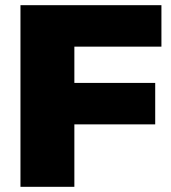

<svg xmlns="http://www.w3.org/2000/svg" viewBox="-20 -721 659 741"><path d="M59 0V-701H603V-541H267V-401H579V-241H267V0Z"/></svg>

Font: Trueno
Style: ExBd
Weight: 800
Designer: Julieta Ulanovsky
Foundry: Julieta Ulanovsky
Version: Version 3.001b